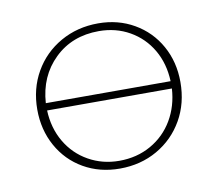

<svg xmlns="http://www.w3.org/2000/svg" viewBox="-55 -476 618 544"><g transform="rotate(-10 253.5 -204.0)"><path d="M460 -208Q460 -147 432.5 -99Q405 -51 357 -23.5Q309 4 249 4Q191 4 145 -22.5Q99 -49 73 -96Q47 -143 47 -201Q47 -261 74.5 -309Q102 -357 150.5 -384.5Q199 -412 259 -412Q316 -412 362 -385.5Q408 -359 434 -312.5Q460 -266 460 -208ZM74 -215H433Q431 -266 408 -305.5Q385 -345 345.5 -367.5Q306 -390 257 -390Q180 -390 129.5 -341Q79 -292 74 -215ZM433 -194H74Q76 -143 99.5 -103Q123 -63 163 -40.5Q203 -18 251 -18Q302 -18 342.5 -41Q383 -64 406.5 -104Q430 -144 433 -194Z"/></g></svg>

Font: Ysabeau Extralight
Style: Regular
Weight: 200
Designer: Christian Thalmann (Catharsis Fonts)
Version: Version 0.003